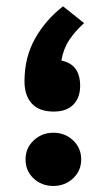

<svg xmlns="http://www.w3.org/2000/svg" viewBox="-20 -601 345 620"><path d="M251.5 -526.4Q222.7 -500.5 203.6 -471.9Q184.6 -443.4 178.2 -405.3Q238.8 -393.6 238.8 -323.7Q238.8 -285.2 216.6 -262.9Q194.3 -240.7 153.8 -240.7Q106.4 -240.7 82.8 -266.6Q59.1 -292.5 59.1 -338.4Q59.1 -416 93.3 -476.6Q127.4 -537.1 183.6 -580.6ZM62.5 -86.4Q62.5 -123 88.9 -147.7Q115.2 -172.4 152.3 -172.4Q189.9 -172.4 216.1 -147.7Q242.2 -123 242.2 -86.4Q242.2 -49.3 215.8 -24.9Q189.5 -0.5 152.3 -0.5Q114.3 -0.5 88.4 -24.9Q62.5 -49.3 62.5 -86.4Z"/></svg>

Font: Vazirmatn UI ExtraBold
Style: Regular
Weight: 800
Designer: Saber Rastikerdar
Foundry: Saber Rastikerdar
Version: Version 33.003